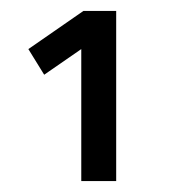

<svg xmlns="http://www.w3.org/2000/svg" viewBox="-20 -810 320 352"><path d="M61 -673 129 -720V-478H193V-790H133L32 -720Z"/></svg>

Font: RazerF5
Style: Regular
Weight: 400
Foundry: Razer Inc.
Version: Version 2